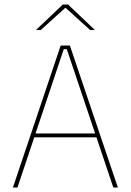

<svg xmlns="http://www.w3.org/2000/svg" viewBox="-20 -844 588 864"><path d="M58.5 0H38L253 -639H294.5L510.5 0H490L280.5 -623H267ZM421 -226H127V-243.5H421ZM142.5 -709.5 262.5 -823.5H286.5L406.5 -709.5V-709H385.5L276 -808H273L163.5 -709H142.5Z"/></svg>

Font: Anek Devanagari Thin
Style: Regular
Weight: 250
Designer: Kailash Malviya (Devanagari) & Yesha Goshar (Latin)
Foundry: Ek Type
Version: Version 1.003